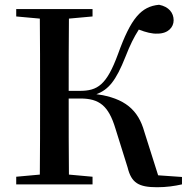

<svg xmlns="http://www.w3.org/2000/svg" viewBox="-20 -773 792 805"><path d="M515 -71C531 -6 561 12 639 12C678 12 712 7 743 0V-31L643 -38L585 -221C560 -311 504 -362 384 -378C435 -397 466 -434 506 -535C526 -586 541 -616 562 -649C593 -637 618 -631 640 -632C685 -632 708 -659 708 -688C708 -719 688 -745 647 -753C572 -746 529 -697 475 -547C427 -416 389 -392 314 -392H268C268 -498 268 -598 269 -695L368 -704V-735H48V-704L147 -695C148 -595 148 -495 148 -393V-342C148 -241 148 -140 147 -41L48 -32V0H368V-32L269 -41C268 -140 268 -241 268 -360H317C396 -360 435 -330 464 -234Z"/></svg>

Font: Noto Serif CJK HK SemiBold
Style: Regular
Weight: 600
Designer: Ryoko NISHIZUKA 西塚涼子 (kana & ideographs); Frank Grießhammer (Latin, Greek & Cyrillic); Wenlong ZHANG 张文龙 (bopomofo); San
Foundry: Adobe
Version: Version 2.001;hotconv 1.1.0;makeotfexe 2.6.0